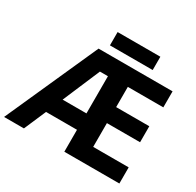

<svg xmlns="http://www.w3.org/2000/svg" viewBox="-182 -1081 1316 1288"><g transform="rotate(30 476.0 -437.0)"><path d="M466.8 -296.9V-585H404.8L282.2 -296.9ZM893.1 0H466.8V-169.9H227.1L153.8 0H0L319.8 -713.9H893.1V-589.8H618.2V-433.1H875V-309.1H618.2V-125H893.1ZM375 -874H706.1V-771H375Z"/></g></svg>

Font: NotoSans-Bold
Style: Bold
Weight: 700
Designer: Monotype Design team
Foundry: Monotype Imaging Inc.
Version: Version 1.04